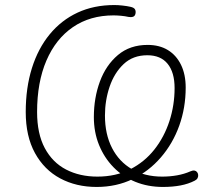

<svg xmlns="http://www.w3.org/2000/svg" viewBox="-20 -733 820 761"><path d="M363 8Q282 8 218.5 -26Q155 -60 118.5 -126.5Q82 -193 82 -289Q82 -385 106.5 -463Q131 -541 177 -597Q223 -653 287.5 -683Q352 -713 433 -713Q448 -713 466 -711Q484 -709 497 -706Q511 -703 515 -696Q519 -689 517 -679Q515 -669 507 -666.5Q499 -664 489 -666Q476 -669 459.5 -670.5Q443 -672 430 -672Q337 -672 269 -625.5Q201 -579 164 -493Q127 -407 127 -289Q127 -203 157.5 -146Q188 -89 242 -61Q296 -33 366 -33Q439 -33 496 -62Q553 -91 592 -140.5Q631 -190 651.5 -253Q672 -316 672 -384Q672 -446 644.5 -480Q617 -514 564 -514Q507 -514 470 -479Q433 -444 414.5 -389.5Q396 -335 396 -275Q396 -201 424 -146.5Q452 -92 503 -62.5Q554 -33 623 -33Q653 -33 681.5 -38Q710 -43 735 -54Q744 -58 750.5 -57Q757 -56 761 -51Q765 -46 765.5 -39.5Q766 -33 763 -27Q760 -21 752 -17Q727 -4 695.5 2Q664 8 626 8Q566 8 516 -12.5Q466 -33 429.5 -70.5Q393 -108 372.5 -158.5Q352 -209 352 -269Q352 -345 376 -410Q400 -475 447.5 -515Q495 -555 565 -555Q612 -555 645.5 -534.5Q679 -514 697.5 -476Q716 -438 716 -386Q716 -306 690.5 -235Q665 -164 617.5 -109Q570 -54 505.5 -23Q441 8 363 8Z"/></svg>

Font: Nunito Variable Extra Light
Style: Italic
Weight: 200
Italic angle: -9°
Designer: Vernon Adams
Foundry: Vernon Adams
Version: Version 3.602